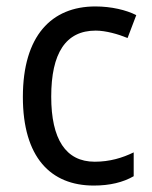

<svg xmlns="http://www.w3.org/2000/svg" viewBox="-20 -566 471 596"><path d="M271 10C321 10 362 0 395 -19V-93C360 -76 321 -64 274 -64C184 -64 139 -134 139 -266C139 -401 184 -471 277 -471C308 -471 347 -460 376 -448L403 -519C372 -535 325 -546 276 -546C140 -546 51 -455 51 -265C51 -78 137 10 271 10Z"/></svg>

Font: Noto Sans Gurmukhi UI SemiCondensed
Style: Regular
Weight: 400
Width: 4
Designer: Jelle Bosma - Monotype Design Team
Foundry: Monotype Imaging Inc.
Version: Version 2.004